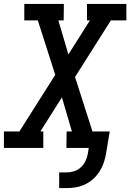

<svg xmlns="http://www.w3.org/2000/svg" viewBox="-28 -755 665 980"><path d="M313 205H274V125H312Q331 125 350 119Q369 113 384 99.5Q399 86 408 67.5Q417 49 420 31L425 0H311L312 -84H339L288 -258L178 -84H193V0H-8V-84H71L254 -373L165 -651H96V-735H298L297 -651H270L321 -477L431 -651H416V-735H617V-651H538L355 -362L444 -84H532L513 31Q509 54 501 77Q493 100 479.5 121Q466 142 447 159Q428 176 405.5 186.5Q383 197 359.5 201Q336 205 313 205Z"/></svg>

Font: Iosevka Etoile Medium
Style: Italic
Weight: 500
Italic angle: -9°
Designer: Belleve Invis
Foundry: Belleve Invis
Version: Version 22.1.2; ttfautohint (v1.8.4)